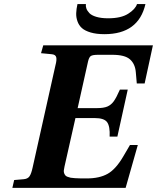

<svg xmlns="http://www.w3.org/2000/svg" viewBox="-20 -912 762 932"><path d="M40 0 48.8 -38.1 94.2 -42Q114.3 -43.5 123 -55.9Q131.8 -68.4 138.2 -98.1L249 -594.2Q256.3 -621.1 252.9 -634.3Q249.5 -647.5 230 -648.9L179.2 -653.8L189.9 -691.9H722.2L682.1 -506.8H644L639.2 -562Q635.7 -602.1 610.8 -624Q585.9 -646 524.9 -646H456.1Q429.7 -646 420.9 -640.1Q412.1 -634.3 407.2 -612.8L356.9 -387.2H451.2Q483.4 -387.2 501.5 -395Q519.5 -402.8 532.2 -420.4Q544.9 -438 562 -477.1H600.1L549.8 -249H512.2Q514.6 -298.3 500.2 -318.6Q485.8 -338.9 439.9 -338.9H346.2L293 -103Q290.5 -92.8 289.8 -84.7Q289.1 -76.7 291.5 -70.8Q293.9 -64.9 297.1 -60.8Q300.3 -56.6 308.1 -53.7Q315.9 -50.8 323 -49.3Q330.1 -47.9 344 -47.1Q357.9 -46.4 369.4 -46.1Q380.9 -45.9 400.9 -45.9Q462.9 -45.9 502.7 -68.4Q542.5 -90.8 579.1 -153.8L610.8 -208H648.9L589.8 0ZM356 -892.1H397Q395.5 -881.8 399.2 -871.1Q402.8 -860.4 413.3 -848.9Q423.8 -837.4 447.5 -830.3Q471.2 -823.2 504.9 -823.2Q567.9 -823.2 602.5 -845.5Q637.2 -867.7 645 -892.1H686Q652.3 -746.1 486.8 -746.1Q447.8 -746.1 419.9 -754.4Q392.1 -762.7 377.4 -775.9Q362.8 -789.1 356 -808.6Q349.1 -828.1 349.9 -848.1Q350.6 -868.2 356 -892.1Z"/></svg>

Font: Linguistics Pro
Style: Bold Italic
Weight: 700
Italic angle: -12°
Designer: Stefan Peev, Context Ltd
Foundry: Stefan Peev, Context Ltd
Version: Version 001.000